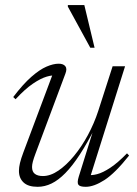

<svg xmlns="http://www.w3.org/2000/svg" viewBox="-20 -710 528 740"><path d="M283.5 -29 343 -219.5 349.5 -223.5Q317 -159.5 288 -115Q259 -70.5 232 -43Q205 -15.5 178.8 -2.8Q152.5 10 125 10Q88.5 10 70.8 -6.8Q53 -23.5 53 -51.5Q53 -65 57 -81.8Q61 -98.5 70 -122.5L187 -434.5L199.5 -418.5Q184 -421.5 160.5 -414.8Q137 -408 106.8 -387.5Q76.5 -367 40 -327.5L31 -336Q69 -386 101 -414Q133 -442 159.2 -453.2Q185.5 -464.5 206 -464.5Q224 -464.5 231.8 -454.8Q239.5 -445 232 -426L117 -118.5Q110 -100 106.8 -87.8Q103.5 -75.5 103.5 -66.5Q103.5 -48 114.5 -39.8Q125.5 -31.5 145.5 -31.5Q174.5 -31.5 205.2 -52.5Q236 -73.5 265.2 -109Q294.5 -144.5 318.8 -189.5Q343 -234.5 358.5 -282L414 -454.5H462L325.5 -21L316.5 -36Q332.5 -33 354.5 -38.8Q376.5 -44.5 405.2 -63.5Q434 -82.5 469.5 -119L477.5 -110.5Q423.5 -42.5 382.8 -16.2Q342 10 310.5 10Q287.5 10 282 1.8Q276.5 -6.5 283.5 -29ZM344.5 -526H328L241.5 -684.5V-690.5H305Z"/></svg>

Font: Newsreader 36pt Light
Style: Italic
Weight: 300
Italic angle: -17°
Designer: Hugues Gentile
Foundry: Production Type
Version: Version 1.003